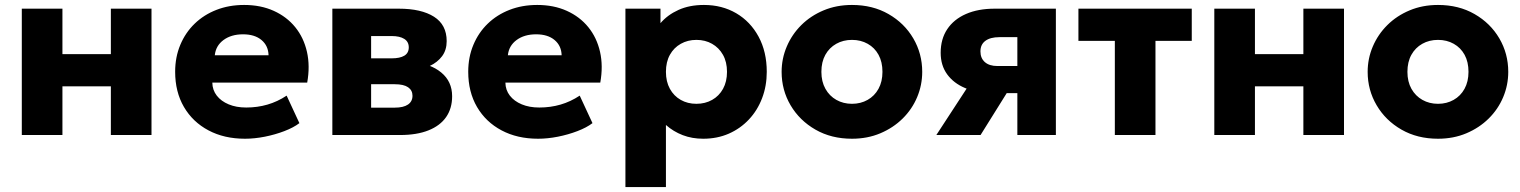

<svg xmlns="http://www.w3.org/2000/svg" viewBox="-20 -545 6136 775"><path d="M68 0V-510H232V-326.5H427.5V-510H591.5V0H427.5V-196.5H232V0Z M969 15Q885 15 821.5 -18.8Q758 -52.5 722.5 -113.2Q687 -174 687 -255.5Q687 -314.5 707.8 -364Q728.5 -413.5 765.8 -449.5Q803 -485.5 853.8 -505.2Q904.5 -525 965.5 -525Q1032.5 -525 1085 -501.2Q1137.5 -477.5 1171.8 -435.2Q1206 -393 1219 -335.8Q1232 -278.5 1220 -211.5H837Q837.5 -181.5 855 -159Q872.5 -136.5 903 -123.8Q933.5 -111 974 -111Q1019 -111 1059.5 -122.8Q1100 -134.5 1137 -159L1188.5 -48Q1165 -30 1127.8 -15.8Q1090.5 -1.5 1048.8 6.8Q1007 15 969 15ZM847 -322H1064Q1063 -360.5 1035.5 -383.5Q1008 -406.5 961 -406.5Q913.5 -406.5 882.2 -383.5Q851 -360.5 847 -322Z M1321.5 0V-510H1589.5Q1680.5 -510 1731.8 -477.5Q1783 -445 1783 -379Q1783 -343 1764.5 -318.2Q1746 -293.5 1714.8 -278.8Q1683.5 -264 1645.5 -258.5L1643 -295Q1717.5 -288.5 1761.2 -252.2Q1805 -216 1805 -156.5Q1805 -107.5 1780.8 -72.5Q1756.5 -37.5 1709.5 -18.8Q1662.5 0 1595 0ZM1478 -110.5H1573.5Q1608.5 -110.5 1626.8 -123Q1645 -135.5 1645 -158.5Q1645 -180.5 1627.2 -192.8Q1609.5 -205 1573.5 -205H1463V-309.5H1561Q1594 -309.5 1612 -320.2Q1630 -331 1630 -354Q1630 -376.5 1611.8 -388Q1593.5 -399.5 1561 -399.5H1478Z M2152 15Q2068 15 2004.5 -18.8Q1941 -52.5 1905.5 -113.2Q1870 -174 1870 -255.5Q1870 -314.5 1890.8 -364Q1911.5 -413.5 1948.8 -449.5Q1986 -485.5 2036.8 -505.2Q2087.5 -525 2148.5 -525Q2215.5 -525 2268 -501.2Q2320.5 -477.5 2354.8 -435.2Q2389 -393 2402 -335.8Q2415 -278.5 2403 -211.5H2020Q2020.5 -181.5 2038 -159Q2055.5 -136.5 2086 -123.8Q2116.5 -111 2157 -111Q2202 -111 2242.5 -122.8Q2283 -134.5 2320 -159L2371.5 -48Q2348 -30 2310.8 -15.8Q2273.5 -1.5 2231.8 6.8Q2190 15 2152 15ZM2030 -322H2247Q2246 -360.5 2218.5 -383.5Q2191 -406.5 2144 -406.5Q2096.5 -406.5 2065.2 -383.5Q2034 -360.5 2030 -322Z M2504.5 210V-510H2646V-451.5Q2674.5 -485 2718.8 -505Q2763 -525 2821.5 -525Q2894.5 -525 2951.8 -491.5Q3009 -458 3042 -397Q3075 -336 3075 -255Q3075 -198 3056.2 -148.8Q3037.5 -99.5 3003 -62.8Q2968.5 -26 2921.8 -5.5Q2875 15 2818.5 15Q2773.5 15 2735.8 0.5Q2698 -14 2668 -40.5V210ZM2791 -126Q2826.5 -126 2854.5 -141.8Q2882.5 -157.5 2898.5 -186.5Q2914.5 -215.5 2914.5 -255Q2914.5 -295 2898.2 -323.8Q2882 -352.5 2854.2 -368.2Q2826.5 -384 2791 -384Q2756 -384 2728 -368.2Q2700 -352.5 2684 -323.8Q2668 -295 2668 -255Q2668 -215.5 2684 -186.5Q2700 -157.5 2727.8 -141.8Q2755.5 -126 2791 -126Z M3419 15Q3335.5 15 3271.5 -21.8Q3207.5 -58.5 3171.2 -120Q3135 -181.5 3135 -255Q3135 -308.5 3155.8 -357.2Q3176.5 -406 3214.5 -443.8Q3252.5 -481.5 3304.5 -503.2Q3356.5 -525 3419 -525Q3502.5 -525 3566.5 -488.2Q3630.5 -451.5 3666.5 -390Q3702.5 -328.5 3702.5 -255Q3702.5 -201.5 3682 -152.8Q3661.5 -104 3623.5 -66.5Q3585.5 -29 3533.5 -7Q3481.5 15 3419 15ZM3419 -126Q3454 -126 3482 -141.8Q3510 -157.5 3526 -186.5Q3542 -215.5 3542 -255Q3542 -295 3526.2 -323.8Q3510.5 -352.5 3482.5 -368.2Q3454.5 -384 3419 -384Q3383.5 -384 3355.5 -368.2Q3327.5 -352.5 3311.5 -323.8Q3295.5 -295 3295.5 -255Q3295.5 -215.5 3311.8 -186.5Q3328 -157.5 3356 -141.8Q3384 -126 3419 -126Z M3759.5 0 3936 -270.5 3979.5 -171Q3921 -170.5 3875.2 -189.8Q3829.5 -209 3803.2 -245Q3777 -281 3777 -332Q3777 -387.5 3803.5 -427.2Q3830 -467 3879 -488.5Q3928 -510 3995 -510H4242V0H4086.5V-395H4014Q3977.5 -395 3957.5 -380.2Q3937.5 -365.5 3937.5 -337.5Q3937.5 -310 3955.5 -294.2Q3973.5 -278.5 4006 -278.5H4101.5V-169H4043.5L3938 0Z M4480 0V-380H4333V-510H4790.5V-380H4644V0Z M4881.5 0V-510H5045.5V-326.5H5241V-510H5405V0H5241V-196.5H5045.5V0Z M5784.5 15Q5701 15 5637 -21.8Q5573 -58.5 5536.8 -120Q5500.5 -181.5 5500.5 -255Q5500.5 -308.5 5521.2 -357.2Q5542 -406 5580 -443.8Q5618 -481.5 5670 -503.2Q5722 -525 5784.5 -525Q5868 -525 5932 -488.2Q5996 -451.5 6032 -390Q6068 -328.5 6068 -255Q6068 -201.5 6047.5 -152.8Q6027 -104 5989 -66.5Q5951 -29 5899 -7Q5847 15 5784.5 15ZM5784.5 -126Q5819.5 -126 5847.5 -141.8Q5875.5 -157.5 5891.5 -186.5Q5907.5 -215.5 5907.5 -255Q5907.5 -295 5891.8 -323.8Q5876 -352.5 5848 -368.2Q5820 -384 5784.5 -384Q5749 -384 5721 -368.2Q5693 -352.5 5677 -323.8Q5661 -295 5661 -255Q5661 -215.5 5677.2 -186.5Q5693.5 -157.5 5721.5 -141.8Q5749.5 -126 5784.5 -126Z"/></svg>

Font: Geologica Cursive
Style: Bold
Weight: 700
Designer: Sindre Bremnes, Frode Helland
Foundry: Monokrom Skriftforlag AS
Version: Version 1.010;gftools[0.9.28]